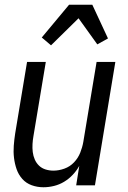

<svg xmlns="http://www.w3.org/2000/svg" viewBox="-20 -781 540 809"><path d="M163 8Q137 8 113.5 -0.5Q90 -9 74 -27Q58 -45 50 -68Q42 -91 39 -116Q36 -141 38 -167Q40 -193 44 -219L94 -520H173L121 -208Q118 -191 117 -174Q116 -157 118 -140.5Q120 -124 126.5 -109Q133 -94 144.5 -83Q156 -72 172 -67Q188 -62 205 -62Q228 -62 251.5 -70.5Q275 -79 292 -97Q309 -115 318 -137.5Q327 -160 331 -183L387 -520H466L380 0H301L314 -82Q303 -62 286.5 -44.5Q270 -27 250 -15Q230 -3 207.5 2.5Q185 8 163 8ZM195 -590 156 -623 271 -761H369L435 -619L390 -594L311 -704Z"/></svg>

Font: Iosevka Algr
Style: Italic
Weight: 400
Italic angle: -9°
Monospace: yes
Designer: Belleve Invis
Foundry: Belleve Invis
Version: Version 26.0.2; ttfautohint (v1.8.3)